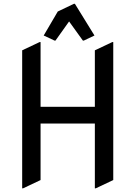

<svg xmlns="http://www.w3.org/2000/svg" viewBox="-20 -980 719 1019"><path d="M211.9 -791.5 286.6 -918.9 372.6 -960H377.4L481.4 -791.5L424.8 -764.6H419.9L346.7 -866.2L274.4 -764.6H269.5ZM97.7 19.5V-712.9L190.4 -756.8H195.3V-413.1H483.4V-712.9L576.2 -756.8H581.1V-24.4L488.3 19.5H483.4V-324.2H195.3V-24.4L102.5 19.5Z"/></svg>

Font: Nova Flat
Style: Book
Weight: 400
Version: Version 2.000